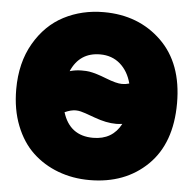

<svg xmlns="http://www.w3.org/2000/svg" viewBox="-54 -794 899 892"><g transform="rotate(5 395.0 -347.5)"><path d="M770 -347Q770 -160 665.5 -58Q561 44 395 44Q317 44 249 18.5Q181 -7 130 -55Q79 -103 49.5 -178Q20 -253 20 -347Q20 -471 72.5 -561.5Q125 -652 209 -695.5Q293 -739 395 -739Q557 -739 663.5 -636Q770 -533 770 -347ZM395 -542Q299 -542 260 -452Q287 -460 315 -460Q340 -460 351 -458Q382 -453 431.5 -433.5Q481 -414 507 -414Q525 -414 541 -419Q526 -476 488 -509Q450 -542 395 -542ZM496 -227Q450 -227 394.5 -247.5Q339 -268 328 -270Q316 -273 304 -273Q282 -273 253 -260Q286 -153 395 -153Q485 -153 525 -229Q507 -227 496 -227Z"/></g></svg>

Font: Repo
Style: ExtraBlack
Weight: 1000
Designer: Stefan Peev
Foundry: Context Ltd
Version: Version 001.000